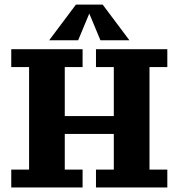

<svg xmlns="http://www.w3.org/2000/svg" viewBox="-20 -821 782 841"><path d="M546.9 -644.5H419.9L371.1 -761.7L322.3 -644.5H195.3L312.5 -800.8H429.7ZM400.4 -605.5H712.9V-527.3H634.8V-78.1H712.9V0H400.4V-78.1H478.5V-234.4H263.7V-78.1H341.8V0H29.3V-78.1H107.4V-527.3H29.3V-605.5H341.8V-527.3H263.7V-312.5H478.5V-527.3H400.4Z"/></svg>

Font: Orelega One
Style: Regular
Weight: 400
Version: Version 1.1 ; ttfautohint (v1.8.3)